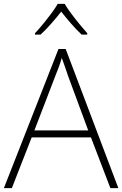

<svg xmlns="http://www.w3.org/2000/svg" viewBox="-20 -968 630 988"><path d="M548 0 448 -261H143L41 0H0L281 -716H318L589 0ZM330 -578Q325 -595 316 -619.5Q307 -644 298 -670Q291 -646 282 -621.5Q273 -597 265 -578L157 -297H434ZM313 -948Q325 -927 345.5 -899.5Q366 -872 388.5 -844.5Q411 -817 429 -797V-790H400Q373 -815 345 -847.5Q317 -880 295 -908Q273 -880 244.5 -847.5Q216 -815 189 -790H160V-797Q179 -817 201.5 -844.5Q224 -872 244.5 -899.5Q265 -927 277 -948Z"/></svg>

Font: Noto Sans Arabic UI XLt
Style: Regular
Weight: 200
Designer: Monotype Design Team, Nadine Chahine and Nizar Qandah
Foundry: Monotype Imaging Inc.
Version: Version 2.010; ttfautohint (v1.8.4.7-5d5b)